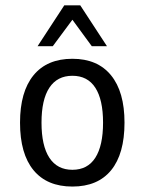

<svg xmlns="http://www.w3.org/2000/svg" viewBox="-20 -684 540 716"><path d="M250 -401.4Q193.4 -401.4 164.1 -356.9Q134.8 -312.5 134.8 -226.6Q134.8 -140.6 164.1 -95.7Q193.4 -50.8 250 -50.8Q306.6 -50.8 335.4 -95.7Q364.3 -140.6 364.3 -226.6Q364.3 -312.5 335.4 -356.9Q306.6 -401.4 250 -401.4ZM250 -464.8Q343.8 -464.8 394 -403.3Q444.3 -341.8 444.3 -226.6Q444.3 -110.4 394.5 -49.3Q344.7 11.7 250 11.7Q155.3 11.7 105 -49.3Q54.7 -110.4 54.7 -226.6Q54.7 -341.8 105 -403.3Q155.3 -464.8 250 -464.8ZM219.7 -664.1H279.3L378.9 -511.7H322.3L250 -610.4L176.8 -511.7H120.1Z"/></svg>

Font: BabelStone Shapes
Style: Regular
Weight: 400
Designer: Andrew West
Foundry: BabelStone
Version: Version 15.0.0 September 13, 2022